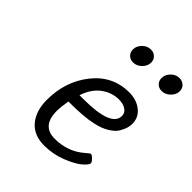

<svg xmlns="http://www.w3.org/2000/svg" viewBox="-194 -800 922 922"><g transform="rotate(45 267.5 -338.5)"><path d="M112.8 -159.2Q112.8 -284.2 184.3 -374Q255.9 -463.9 367.2 -463.9Q418 -463.9 451.4 -437Q484.9 -410.2 484.9 -368.2Q484.9 -354 481 -339.6Q477.1 -325.2 465.6 -304.7Q454.1 -284.2 425 -266.1Q396 -248 353 -238.8Q294.9 -225.6 192.9 -226.1H191.9Q184.1 -182.1 184.1 -154.8Q184.1 -52.7 272 -53Q359.9 -53.2 421.9 -106.9Q441.9 -125 446.8 -125Q453.6 -125 465.8 -112.5Q478 -100.1 478 -92.8Q478 -81.5 452.4 -59.3Q426.8 -37.1 372.8 -15.6Q318.8 5.9 258.8 5.9Q188 5.9 150.4 -39.1Q112.8 -84 112.8 -159.2ZM208 -285.2H234.9Q422.9 -285.2 422.9 -358.9Q422.9 -379.9 404.5 -392.3Q386.2 -404.8 356.9 -404.8Q309.1 -404.8 268.6 -375Q228 -345.2 208 -285.2ZM233.9 -622.1Q233.9 -645 252.4 -664.1Q271 -683.1 295.9 -683.1Q314.9 -683.1 327.9 -670.7Q340.8 -658.2 340.8 -639.2Q340.8 -616.2 322 -597.2Q303.2 -578.1 277.8 -578.1Q258.8 -578.1 246.3 -590.6Q233.9 -603 233.9 -622.1ZM428.2 -622.1Q428.2 -645 446.5 -664.1Q464.8 -683.1 490.2 -683.1Q509.3 -683.1 522.2 -670.7Q535.2 -658.2 535.2 -639.2Q535.2 -616.2 516.1 -597.2Q497.1 -578.1 472.2 -578.1Q453.1 -578.1 440.7 -590.6Q428.2 -603 428.2 -622.1Z"/></g></svg>

Font: CMU Concrete
Style: Italic
Weight: 500
Italic angle: -14.04°
Version: Version 0.7.0